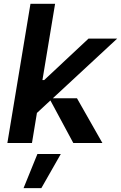

<svg xmlns="http://www.w3.org/2000/svg" viewBox="-20 -747 632 1003"><path d="M592.3 -545.5H442.5L210.9 -328.8H201.7L267.8 -727.3H139.2L18.5 0H147L172.9 -157L243.3 -222.3L362.9 0H514.9L382.1 -233.7H256ZM196 235.8 297.6 57.5H175.4L103 235.8Z"/></svg>

Font: Riot Sans 2.0
Style: Bold Italic
Weight: 600
Italic angle: -9.39999°
Designer: Rasmus Andersson
Foundry: rsms
Version: Version 3.006;hotconv 1.0.109;makeotfexe 2.5.65596